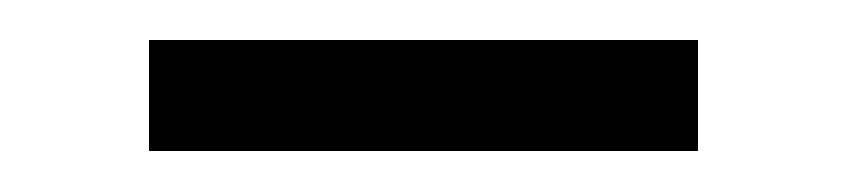

<svg xmlns="http://www.w3.org/2000/svg" viewBox="-20 -656 424 96"><path d="M54.5 -580.5V-636H329V-580.5Z"/></svg>

Font: Anek Telugu
Style: Regular
Weight: 400
Designer: Omkar Bhoir (Telugu), Yesha Goshar (Latin)
Foundry: Ek Type
Version: Version 1.003